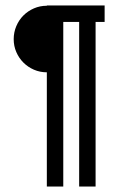

<svg xmlns="http://www.w3.org/2000/svg" viewBox="-20 -598 441 701"><path d="M211 -518V83H151V-334Q126 -334 104 -343.5Q82 -353 65.5 -369.5Q49 -386 39.5 -408Q30 -430 30 -455Q30 -480 39.5 -502.5Q49 -525 65.5 -541.5Q82 -558 104 -567.5Q126 -577 151 -577V-578H362V-518H329V83H269V-518Z"/></svg>

Font: Googee
Style: Regular
Weight: 400
Designer: Peter Wiegel
Foundry: CATFonts Peter Wiegel
Version: 1.000